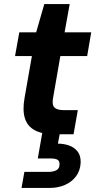

<svg xmlns="http://www.w3.org/2000/svg" viewBox="-20 -661 473 945"><path d="M250 0Q189 0 152 -19.5Q115 -39 102.5 -79Q90 -119 101 -180L137 -385H54L75 -502H158L198 -641H323L298 -502H429L409 -385H277L241 -178Q235 -144 248.5 -131.5Q262 -119 293 -119H363L342 0ZM86 264 100 185H217Q243 185 258 176.5Q273 168 273 149Q274 132 263.5 125.5Q253 119 230 119H166L188 -7H275L265 46Q295 46 321 55.5Q347 65 362.5 85.5Q378 106 377 140Q375 179 354 207Q333 235 299 249.5Q265 264 225 264Z"/></svg>

Font: DM Sans 16pt ExtraBold
Style: Italic
Weight: 800
Italic angle: -10°
Version: Version 4.004;gftools[0.9.30]